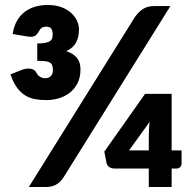

<svg xmlns="http://www.w3.org/2000/svg" viewBox="-20 -753 752 773"><path d="M671 -147.5H711V-94Q711 -86.5 705.5 -80.5Q700 -74.5 691 -74.5H671V0H579V-74.5H442Q427.5 -74.5 419.2 -80.8Q411 -87 409 -96.5L400 -142.5L564 -375H671ZM172 -733Q203 -733 226.8 -724.2Q250.5 -715.5 266.2 -701.2Q282 -687 290 -669.5Q298 -652 298 -634.5Q298 -603.5 286.2 -581.8Q274.5 -560 247 -547Q275.5 -537.5 289.8 -520Q304 -502.5 304 -474Q304 -441 291.8 -417.5Q279.5 -394 260 -379Q240.5 -364 216 -357Q191.5 -350 167 -350Q141 -350 119.2 -354.2Q97.5 -358.5 79.5 -370.2Q61.5 -382 47.2 -402Q33 -422 22 -453.5L70 -472.5Q82.5 -477 94 -477Q117.5 -477 126 -461Q133 -448 142.5 -443Q152 -438 161 -438Q176 -438 184.5 -446.8Q193 -455.5 193 -470Q193 -482.5 190.2 -490Q187.5 -497.5 180.2 -501.5Q173 -505.5 160.8 -506.8Q148.5 -508 130 -508V-578Q150 -578 162.2 -580.5Q174.5 -583 181.2 -587.5Q188 -592 190 -599Q192 -606 192 -615Q192 -628 187 -636.8Q182 -645.5 166 -645.5Q154 -645.5 147.8 -641Q141.5 -636.5 137 -627.5Q130.5 -616 123.8 -610.5Q117 -605 104.5 -605Q97.5 -605 88 -606.5L31 -616Q35.5 -646.5 48 -668.5Q60.5 -690.5 79 -704.8Q97.5 -719 121.2 -726Q145 -733 172 -733ZM579 -202Q579 -215 579.8 -230.5Q580.5 -246 582.5 -262.5L499.5 -147.5H579ZM238 -42.5Q230 -30 221.8 -21.8Q213.5 -13.5 204.2 -8.8Q195 -4 184.5 -2Q174 0 162 0H96L520 -679.5Q535 -703 554 -715.8Q573 -728.5 600 -728.5H666Z"/></svg>

Font: LatoHex
Style: Regular
Weight: 900
Designer: Lukasz Dziedzic
Foundry: tyPoland Lukasz Dziedzic
Version: Version 1.104; Western+Polish opensource